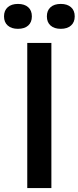

<svg xmlns="http://www.w3.org/2000/svg" viewBox="-78 -959 400 979"><path d="M61 0V-740H184V0ZM-57.5 -875.5Q-57.5 -905.5 -38.5 -922.2Q-19.5 -939 13.5 -939Q47 -939 65.8 -922.2Q84.5 -905.5 84.5 -875.5Q84.5 -845.5 65.8 -828.8Q47 -812 13.5 -812Q-19.5 -812 -38.5 -828.8Q-57.5 -845.5 -57.5 -875.5ZM161 -875.5Q161 -905.5 179.8 -922.2Q198.5 -939 232 -939Q265 -939 284 -922.2Q303 -905.5 303 -875.5Q303 -845.5 284 -828.8Q265 -812 232 -812Q198.5 -812 179.8 -828.8Q161 -845.5 161 -875.5Z"/></svg>

Font: Encode Sans Condensed SemiBold
Style: Regular
Weight: 600
Width: 3
Designer: Multiple Designers
Foundry: Impallari Type
Version: Version 2.000